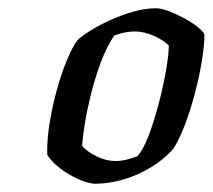

<svg xmlns="http://www.w3.org/2000/svg" viewBox="-20 -795 515 465"><path d="M210.6 -350Q200.2 -350 183.8 -355.6Q167.4 -361.2 150 -371.1Q132.5 -381 117.7 -393.8Q102.9 -406.5 94.4 -420.3Q93.4 -455.9 100.3 -497.9Q107.1 -539.9 118.5 -580.2Q129.9 -620.5 143 -651.6Q156.1 -682.7 168 -698.1Q178.3 -707.9 198.9 -720.8Q219.6 -733.7 246.4 -746Q273.2 -758.2 302.2 -766.6Q331.2 -775 357.3 -775Q370 -775 388.4 -768.1Q406.8 -761.2 425.6 -751.1Q444.4 -741 458.2 -730.1Q472.1 -719.2 475.1 -711.2Q475.1 -685 468.7 -646.5Q462.4 -608 451.5 -566.9Q440.6 -525.8 426.9 -490.4Q413.1 -455.1 400.2 -435.4Q376.7 -408.3 344.7 -389.2Q312.8 -370 277.9 -360Q243 -350 210.6 -350ZM259.9 -405Q266.4 -405 275 -406.2Q283.6 -407.4 293.4 -410.1Q303.2 -412.9 312.5 -416.6Q327.2 -432.3 340.6 -468Q353.9 -503.8 365 -546.4Q376.1 -589 382.5 -626.7Q388.9 -664.5 388.9 -684.7Q379.6 -693.9 365.8 -701.6Q351.9 -709.4 336.6 -714.1Q321.2 -718.8 306.5 -718.8Q293.9 -718.8 281.4 -716.2Q268.9 -713.6 256.5 -708.9Q238 -681 223.8 -643Q209.7 -605 200 -565.5Q190.3 -525.9 185 -493Q179.8 -460.1 179 -441.4Q190.5 -428 213.8 -416.5Q237 -405 259.9 -405Z"/></svg>

Font: Texturina Medium
Style: Italic
Weight: 500
Italic angle: -11°
Designer: Guillermo Torres Carreño
Foundry: Omnibus-Type
Version: Version 1.002